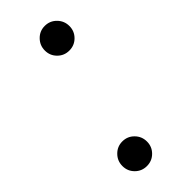

<svg xmlns="http://www.w3.org/2000/svg" viewBox="-182 -554 594 594"><g transform="rotate(-45 115.0 -257.0)"><path d="M102.5 -468.3Q102.5 -490.7 118.2 -506.6Q133.8 -522.5 156.2 -522.5Q178.7 -522.5 194.3 -506.6Q210 -490.7 210 -468.3Q210 -445.8 194.3 -430.2Q178.7 -414.6 156.2 -414.6Q133.8 -414.6 118.2 -430.2Q102.5 -445.8 102.5 -468.3ZM19.5 -45.9Q19.5 -68.4 35.2 -84.2Q50.8 -100.1 73.2 -100.1Q95.7 -100.1 111.3 -84.2Q127 -68.4 127 -45.9Q127 -23.4 111.3 -7.8Q95.7 7.8 73.2 7.8Q50.8 7.8 35.2 -7.8Q19.5 -23.4 19.5 -45.9Z"/></g></svg>

Font: Reddit Sans Vanilla Light
Style: Italic
Weight: 300
Italic angle: -11.25°
Designer: Stephen Hutchings
Version: Version 1.013